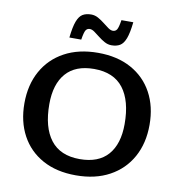

<svg xmlns="http://www.w3.org/2000/svg" viewBox="-99 -1023 1055 1124"><g transform="rotate(10 429.0 -460.5)"><path d="M431.5 -718Q546 -718 628.8 -672.5Q711.5 -627 756 -545.2Q800.5 -463.5 800.5 -354.5Q800.5 -245 755 -162.8Q709.5 -80.5 625.5 -34.8Q541.5 11 426 11Q311 11 228.2 -34.5Q145.5 -80 101.2 -162Q57 -244 57 -352.5Q57 -462 102.5 -544.2Q148 -626.5 232 -672.2Q316 -718 431.5 -718ZM432 -86.5Q543 -86.5 599.5 -150.8Q656 -215 656 -334Q656 -472 598.8 -546.5Q541.5 -621 425 -621Q314.5 -621 258 -556.5Q201.5 -492 201.5 -373Q201.5 -235 258.8 -160.8Q316 -86.5 432 -86.5ZM602.5 -930Q595.5 -865.5 582.8 -832.2Q570 -799 549.8 -787Q529.5 -775 499.5 -775Q478 -775 458 -786Q438 -797 420.2 -811.2Q402.5 -825.5 387.2 -836.2Q372 -847 359 -847Q343.5 -847 335.2 -834.2Q327 -821.5 320 -777H249.5Q256.5 -841.5 269.2 -874.8Q282 -908 302.2 -920Q322.5 -932 352.5 -932Q374.5 -932 394.2 -921Q414 -910 431.8 -895.8Q449.5 -881.5 464.8 -870.8Q480 -860 493 -860Q508.5 -860 516.8 -872.8Q525 -885.5 532 -930Z"/></g></svg>

Font: Newsreader Caption Medium
Style: Regular
Weight: 500
Designer: Hugues Gentile
Foundry: Production Type
Version: Version 1.001